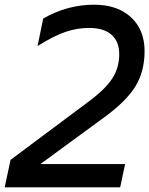

<svg xmlns="http://www.w3.org/2000/svg" viewBox="-39 -798 636 818"><path d="M6 -117 341 -367Q412 -420 440.5 -465.5Q469 -511 469 -567Q469 -621 436 -650Q403 -679 341 -679Q289 -679 239.5 -662Q190 -645 121 -602L145 -719Q248 -778 362 -778Q461 -778 519 -724.5Q577 -671 577 -580Q577 -492 536 -427Q495 -362 394 -290L133 -99H494L473 0H-19Z"/></svg>

Font: Application Medium
Style: Italic
Weight: 500
Italic angle: -12°
Designer: Wei Huang
Foundry: Wei Huang
Version: Version 0.012